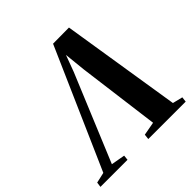

<svg xmlns="http://www.w3.org/2000/svg" viewBox="-241 -905 1063 1063"><g transform="rotate(-45 290.0 -373.5)"><path d="M452.5 -747 564 -44.5 623 -30 619.5 0H326.5L330 -30.5L409 -45L346.5 -526L329.5 -691L351.5 -700L297.5 -554.5L85.5 -44L167 -29.5L164 0H-48L-44 -29.5L18 -43.5L327 -746Z"/></g></svg>

Font: Merriweather 96pt
Style: Bold Italic
Weight: 700
Italic angle: -7.8°
Version: Version 2.101